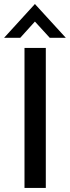

<svg xmlns="http://www.w3.org/2000/svg" viewBox="-25 -926 344 946"><path d="M-4.9 -739.7 147 -906.2 299.3 -739.7H220.2L147 -819.8L74.7 -739.7ZM95.7 0V-689.9H200.7V0Z"/></svg>

Font: HK Grotesk SemiBold Legacy
Style: Regular
Weight: 600
Designer: Alfredo Marco Pradil
Foundry: Hanken Design Co.
Version: Version 2.022;PS 002.022;hotconv 1.0.88;makeotf.lib2.5.64775